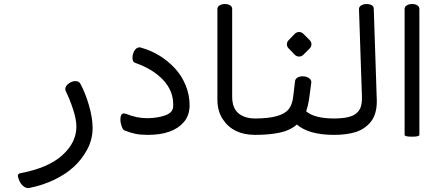

<svg xmlns="http://www.w3.org/2000/svg" viewBox="-20 -687 2227 978"><path d="M70.8 210Q70.8 196.8 85.9 194.8Q226.6 168 297.9 103.3Q369.1 38.6 369.1 -41.5Q369.1 -79.1 352.1 -130.6Q335 -182.1 314.9 -223.1Q312.5 -229 312.5 -233.4Q312.5 -248.5 329.3 -261.2Q346.2 -273.9 364.3 -273.9Q382.3 -273.9 389.2 -260.7Q414.6 -214.4 433.1 -150.6Q451.7 -86.9 451.7 -35.2Q451.7 22.9 424.6 73.7Q397.5 124.5 356.4 162.4Q315.4 200.2 256.1 228.8Q196.8 257.3 126.5 271H123.5Q110.4 271 97.7 260.3Q85 249.5 77.9 232.2Q70.8 214.8 70.8 210Z M861.8 -141.6 862.3 -154.8Q862.3 -225.6 810.1 -280.8Q757.8 -335.9 668.5 -366.7Q654.8 -371.6 654.8 -392.1Q654.8 -412.6 665 -429.2Q675.3 -445.8 690.9 -445.8Q694.8 -445.8 698.2 -444.3Q798.3 -416.5 870.6 -339.4Q905.3 -302.2 925.5 -252.9Q945.8 -203.6 945.8 -151.4Q945.8 -99.1 916 -64.5Q859.9 0 733.4 0Q695.8 0 669.7 -5.4Q643.6 -10.7 612.3 -23.4Q605.5 -26.9 599.4 -44.2Q593.3 -61.5 593.3 -79.1Q593.3 -109.4 612.3 -109.4Q615.2 -109.4 624 -106.4Q676.8 -85 728.3 -85Q779.8 -85 819.6 -98.6Q859.4 -112.3 861.8 -141.6Z M1087.4 -179.2V-641.6Q1087.4 -653.3 1098.9 -659.9Q1110.4 -666.5 1125.7 -666.5Q1141.1 -666.5 1151.9 -659.9Q1162.6 -653.3 1162.6 -641.6V-194.8Q1162.6 -137.2 1194.1 -110.4Q1225.6 -83.5 1279.8 -83.5V0Q1167.5 0 1115.2 -79.1Q1087.4 -120.6 1087.4 -179.2Z M1450.7 -482.9 1481.4 -514.6Q1490.7 -523.9 1503.4 -523.9Q1516.1 -523.9 1525.4 -514.6L1557.1 -482.9Q1566.4 -473.6 1566.4 -461.4Q1566.4 -449.2 1557.1 -439.9L1525.4 -408.2Q1516.1 -398.9 1503.4 -398.9Q1490.7 -398.9 1481.4 -408.2L1450.7 -439.9Q1441.4 -449.2 1441.4 -461.4Q1441.4 -473.6 1450.7 -482.9ZM1278.8 -83.5Q1412.1 -83.5 1449.7 -129.9Q1468.3 -152.3 1473.1 -191.9L1482.9 -273.9Q1484.9 -285.6 1495.6 -292Q1506.3 -298.3 1522.7 -298.3Q1539.1 -298.3 1552.5 -290Q1565.9 -281.7 1565.9 -267.6L1553.7 -177.7Q1549.3 -148.9 1539.6 -120.1Q1581.5 -83.5 1682.1 -83.5V0Q1552.7 0 1492.2 -52.7Q1457.5 -22.5 1404.5 -11.2Q1351.6 0 1278.8 0Q1263.7 0 1251 -12.7Q1238.3 -25.4 1238.3 -41.7Q1238.3 -58.1 1250.5 -70.8Q1262.7 -83.5 1278.8 -83.5Z M1681.2 -83.5Q1766.1 -83.5 1795.9 -110.4Q1811.5 -124 1817.6 -142.3Q1823.7 -160.6 1823.7 -188.5Q1823.7 -190.4 1823.7 -192.4L1808.6 -640.1Q1808.1 -652.3 1820.1 -659.4Q1832 -666.5 1847.4 -666.5Q1862.8 -666.5 1873 -660.6Q1883.3 -654.8 1883.8 -643.6L1899.4 -172.4Q1899.4 -104.5 1868.7 -66.4Q1838.4 -28.8 1789.6 -13.7Q1743.7 0 1682.1 0Q1667 -1 1653.8 -13.4Q1640.6 -25.9 1640.6 -41.7Q1640.6 -57.6 1653.1 -70.6Q1665.5 -83.5 1681.2 -83.5Z M2041 0V-641.6Q2041 -653.3 2052.5 -659.9Q2064 -666.5 2079.3 -666.5Q2094.7 -666.5 2105.5 -659.9Q2116.2 -653.3 2116.2 -641.6V0Q2116.2 9.3 2078.6 9.3Q2041 9.3 2041 0Z"/></svg>

Font: Behdad
Style: Regular
Weight: 400
Designer: Mohammad Saleh Souzanchi
Foundry: http://font-store.ir
Version: Version:1.0.1;RFB:1.2.5;Building:2018-09-04 19:53:52.209180